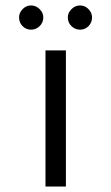

<svg xmlns="http://www.w3.org/2000/svg" viewBox="-20 -685 408 705"><path d="M222 0H147V-500H222ZM94 -576Q76 -576 63 -589Q50 -602 50 -621Q50 -638 63 -651.5Q76 -665 94 -665Q112 -665 125.5 -651.5Q139 -638 139 -621Q139 -602 125.5 -589Q112 -576 94 -576ZM274 -576Q256 -576 242.5 -589Q229 -602 229 -621Q229 -638 242.5 -651.5Q256 -665 274 -665Q292 -665 305 -651.5Q318 -638 318 -621Q318 -602 305 -589Q292 -576 274 -576Z"/></svg>

Font: Kulim Park
Style: Regular
Weight: 400
Designer: Noponies / Dale Sattler
Foundry: Noponies
Version: Version 1.000; ttfautohint (v1.8.3)